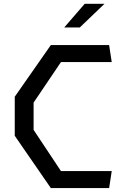

<svg xmlns="http://www.w3.org/2000/svg" viewBox="-20 -960 660 980"><path d="M55.3 -267V-466.3L239.5 -730H537L550.3 -643.2H291.2L151.5 -436.3V-297L291.2 -86.8H550.3L537 0H239.5ZM513.2 -940.5H412.3L307.8 -819.8H387.3Z"/></svg>

Font: Monaspace Krypton Var ExLight
Style: Regular
Weight: 200
Designer: Riley Cran and the Lettermatic Team
Version: Version 1.200 (Monaspace Krypton Var)